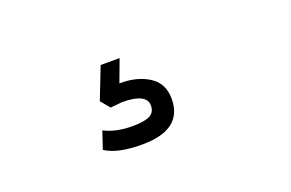

<svg xmlns="http://www.w3.org/2000/svg" viewBox="-44 -122 689 455"><g transform="rotate(-20 301.0 105.5)"><path d="M162.1 190.9 176.8 147Q206.1 162.1 247.1 162.1Q277.3 162.1 291.3 155.3Q305.2 148.4 305.2 130.9Q305.2 100.1 243.2 100.1L213.9 103L194.8 80.1L226.1 0H273.9L252.9 56.2H256.8Q298.3 56.2 327.6 75Q356.9 93.8 356.9 132.8Q356.9 210.9 253.9 210.9Q192.4 210.9 162.1 190.9Z"/></g></svg>

Font: Cooper Hewitt
Style: Book
Weight: 705
Designer: Village Type and Design LLC
Foundry: Cooper Hewitt Smithsonian Design Museum
Version: 1.000